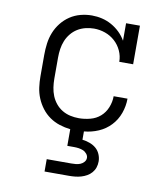

<svg xmlns="http://www.w3.org/2000/svg" viewBox="-84 -598 767 887"><g transform="rotate(10 300.0 -154.0)"><path d="M185 220V162H300Q311 162 321.5 161Q332 160 342 156Q352 152 359.5 143.5Q367 135 367 124Q367 114 359.5 105Q352 96 342 92Q332 88 321.5 86.5Q311 85 300 85H268V7Q242 4 217 -4Q192 -12 170.5 -27Q149 -42 133 -63Q117 -84 107 -108Q97 -132 93.5 -158Q90 -184 90 -210V-310Q90 -337 93.5 -364Q97 -391 107 -416Q117 -441 134 -462.5Q151 -484 173.5 -499Q196 -514 222.5 -521Q249 -528 276 -528Q300 -528 323.5 -522.5Q347 -517 368.5 -505Q390 -493 407.5 -476Q425 -459 437 -438V-520H502V-339H437Q437 -366 425.5 -391Q414 -416 394 -434Q374 -452 348.5 -461Q323 -470 296 -470Q276 -470 256 -465Q236 -460 219 -449.5Q202 -439 189 -423Q176 -407 168.5 -388.5Q161 -370 158 -350Q155 -330 155 -310V-210Q155 -190 158 -169.5Q161 -149 168.5 -130.5Q176 -112 189 -96Q202 -80 219.5 -69.5Q237 -59 257 -54.5Q277 -50 298 -50Q324 -50 351 -57Q378 -64 398 -81.5Q418 -99 428.5 -125Q439 -151 439 -178H504Q504 -143 492 -109.5Q480 -76 456 -50.5Q432 -25 399.5 -11Q367 3 332 6V45Q349 47 366 53Q383 59 396 70Q409 81 416 97.5Q423 114 423 131Q423 146 418.5 159.5Q414 173 404.5 184Q395 195 382.5 202Q370 209 356.5 213Q343 217 328.5 218.5Q314 220 300 220Z"/></g></svg>

Font: Iosevka Etoile Light
Style: Regular
Weight: 300
Designer: Belleve Invis
Foundry: Belleve Invis
Version: Version 25.0.1; ttfautohint (v1.8.4)